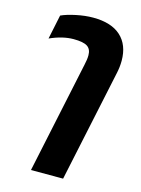

<svg xmlns="http://www.w3.org/2000/svg" viewBox="-114 -616 645 877"><g transform="rotate(15 208.5 -177.0)"><path d="M233 -333Q239 -359 239 -378Q239 -407 220 -419.5Q201 -432 155 -432Q103 -432 43 -405L67 -520Q93 -532 135.5 -541Q178 -550 216 -550Q302 -550 347 -509Q392 -468 392 -393Q392 -363 385 -332L273 196H121Z"/></g></svg>

Font: Prompt SemiBold
Style: Italic
Weight: 600
Italic angle: -12°
Designer: Katatrad Team
Foundry: CadsonDemak
Version: Version 1.001